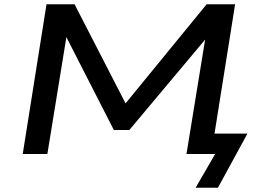

<svg xmlns="http://www.w3.org/2000/svg" viewBox="-20 -725 1198 904"><path d="M901 159 993 0H858L948 -552L952 -546L589 -113H516L287 -561L295 -565L203 0H87L199 -705H331L578 -225L562 -227L953 -705H1087L990 -96H1145L1006 159Z"/></svg>

Font: Nunito Sans 7pt Expanded SemiBold
Style: Italic
Weight: 600
Width: 7
Italic angle: -9°
Designer: Vernon Adams
Foundry: Vernon Adams
Version: Version 3.101;gftools[0.9.27]